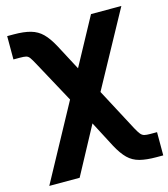

<svg xmlns="http://www.w3.org/2000/svg" viewBox="-112 -636 814 928"><g transform="rotate(-15 295.0 -172.0)"><path d="M19.5 204.1 224.6 -173.3 111.3 -381.8Q98.6 -405.3 91.1 -415.8Q83.5 -426.3 73.2 -428.7Q63 -431.2 43 -431.2H10.3V-547.9H43Q93.8 -547.9 127.4 -538.3Q161.1 -528.8 185.3 -504.9Q209.5 -481 232.9 -437.5L300.8 -309.1L429.2 -545.9H581.1L376 -170.4L488.3 41.5Q500 63 508.1 72.8Q516.1 82.5 526.6 85.2Q537.1 87.9 556.6 87.9H589.8V204.1H556.6Q505.9 204.1 472.2 195.3Q438.5 186.5 414.6 163.1Q390.6 139.6 367.2 96.2L299.3 -33.7L171.4 204.1Z"/></g></svg>

Font: Inter Tight
Style: Bold
Weight: 700
Designer: Rasmus Andersson
Foundry: rsms
Version: Version 3.004; ttfautohint (v1.8.4.7-5d5b)